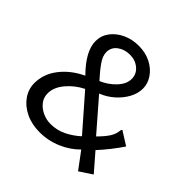

<svg xmlns="http://www.w3.org/2000/svg" viewBox="-167 -776 934 934"><g transform="rotate(45 300.0 -308.5)"><path d="M497 12 433 -74Q396 -36 342.5 -13Q289 10 230 10Q176 10 133.5 -10.5Q91 -31 67 -65.5Q43 -100 43 -141Q43 -204 84 -257Q125 -310 193 -342Q109 -427 109 -496Q109 -534 131.5 -564Q154 -594 191.5 -611.5Q229 -629 274 -629Q322 -629 358.5 -610Q395 -591 415.5 -560.5Q436 -530 436 -496Q436 -462 418 -429Q400 -396 370 -369.5Q340 -343 302 -328L439 -170Q470 -201 485 -224.5Q500 -248 502 -273Q502 -279 507 -283L577 -239Q557 -209 533 -178.5Q509 -148 484 -121L562 -31ZM260 -372Q303 -390 333.5 -423Q364 -456 364 -490Q364 -524 338 -546Q312 -568 275 -568Q237 -568 210.5 -548Q184 -528 184 -495Q184 -470 205 -439.5Q226 -409 260 -372ZM239 -56Q282 -56 319.5 -74Q357 -92 390 -122L238 -296Q190 -272 157 -232.5Q124 -193 124 -152Q124 -123 141 -101.5Q158 -80 184.5 -68Q211 -56 239 -56Z"/></g></svg>

Font: Inconsolata Expanded
Style: Regular
Weight: 400
Width: 7
Monospace: yes
Designer: Raph Levien, Cyreal, Brenton Simpson
Foundry: Raph Levien, Cyreal, Google
Version: Version 3.000; ttfautohint (v1.8.2.53-6de2)